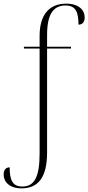

<svg xmlns="http://www.w3.org/2000/svg" viewBox="-32 -792 484 1052"><path d="M86 240C177 240 226 180 226 44V-526H357V-536H226V-601C226 -712 259 -762 327 -762C384 -762 398 -724 398 -657C416 -657 432 -667 432 -697C432 -737 399 -772 331 -772C236 -772 185 -709 185 -596V-536H99V-526H185V50C185 180 155 230 90 230C35 230 21 192 21 125C3 125 -12 135 -12 165C-12 205 21 240 86 240Z"/></svg>

Font: Noto Serif Display SemiCondensed ExtraLight
Style: Regular
Weight: 200
Width: 4
Designer: Monotype Design Team
Foundry: Monotype Imaging Inc.
Version: Version 2.009